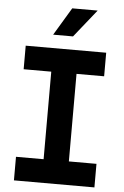

<svg xmlns="http://www.w3.org/2000/svg" viewBox="-66 -1090 732 1136"><g transform="rotate(5 300.0 -522.0)"><path d="M61 0V-140H225V-660H61V-800H539V-660H375V-140H539V0ZM217 -879 316 -1044H467L335 -879Z"/></g></svg>

Font: Martian Mono Condensed SemiBold
Style: Regular
Weight: 600
Width: 3
Designer: Roman Shamin
Foundry: Evil Martians
Version: Version 1.000